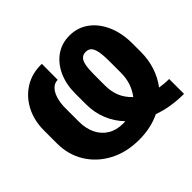

<svg xmlns="http://www.w3.org/2000/svg" viewBox="-169 -926 1141 1141"><g transform="rotate(-45 401.5 -355.5)"><path d="M780.3 5.4Q667.5 5.4 576.7 -27.8Q497.6 10.3 399.9 10.3Q293 10.3 211.4 -33Q129.9 -76.2 84 -150.9Q38.1 -225.6 38.1 -319.8V-429.2Q38.1 -512.7 72.3 -578.6Q106.4 -644.5 167 -682.1Q227.5 -719.7 306.2 -718.3L309.1 -717.3L308.6 -584.5Q281.7 -584.5 262.2 -564.9Q242.7 -545.4 232.2 -510.5Q221.7 -475.6 221.7 -430.2V-319.8Q221.7 -262.2 242.9 -218.3Q264.2 -174.3 304 -149.9Q343.8 -125.5 398.9 -125.5Q405.8 -125.5 410.4 -125.7Q415 -126 418.5 -126.5Q373 -173.8 348.9 -233.6Q324.7 -293.5 324.7 -362.3V-454.1Q324.7 -530.3 352.1 -590.8Q379.4 -651.4 428.7 -686.3Q478 -721.2 543.5 -721.2Q611.8 -721.2 664.1 -683.1Q716.3 -645 745.8 -577.6Q775.4 -510.3 775.4 -422.4V-351.6Q775.4 -288.1 756.6 -230.5Q737.8 -172.9 702.1 -126Q720.2 -123 739.7 -121.3Q759.3 -119.6 780.3 -119.6ZM553.7 -194.3Q579.6 -229 591.8 -266.8Q604 -304.7 604 -350.1V-444.3Q604 -499.5 597.4 -530Q590.8 -560.5 577.4 -572.5Q564 -584.5 543.5 -584.5Q522.5 -584.5 509 -572.3Q495.6 -560.1 489.5 -531.7Q483.4 -503.4 483.4 -454.6V-361.3Q483.4 -312.5 499.5 -271.5Q515.6 -230.5 553.7 -194.3Z"/></g></svg>

Font: Roboto Slab LO Black
Style: Regular
Weight: 900
Designer: Google
Version: Version 2.000